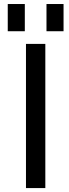

<svg xmlns="http://www.w3.org/2000/svg" viewBox="-20 -956 353 978"><path d="M112.3 2V-732.4H210.9V2ZM19.5 -796.9V-935.5H106.4V-796.9ZM216.8 -796.9V-935.5H303.7V-796.9Z"/></svg>

Font: Nasu
Style: Regular
Weight: 400
Designer: Ryoko NISHIZUKA (kana &amp; ideographs); Paul D. Hunt (Latin, Greek &amp; Cyrillic); Wenlong ZHANG (bopomofo); Sandoll C
Version: Version 2014.1215